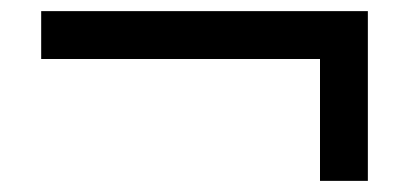

<svg xmlns="http://www.w3.org/2000/svg" viewBox="-20 -472 746 345"><path d="M555 -147V-366H54V-452H641V-147Z"/></svg>

Font: Archivo Expanded
Style: Regular
Weight: 400
Width: 7
Designer: Hector Gatti
Foundry: Omnibus-Type
Version: Version 2.001